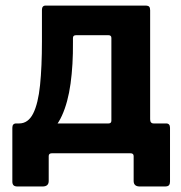

<svg xmlns="http://www.w3.org/2000/svg" viewBox="-20 -550 650 689"><path d="M43 119.2Q32.6 119.2 28.4 114.7Q24.3 110.2 24.3 101.9V-91.4Q24.3 -107 38 -107H369.3Q379.7 -107 379.7 -117V-413.8Q379.7 -423.7 369 -423.7H253.2Q241.8 -423.7 241.8 -413.8L130.5 -514.4Q130.5 -530 143.9 -530H500.4Q511.8 -530 515.3 -526.1Q518.8 -522.3 518.8 -513V-121.9Q518.8 -107 531.6 -107H576.4Q590.1 -107 590.1 -91.4V101.9Q590.1 110.2 586.3 114.7Q582.5 119.2 571.4 119.2H481.8Q459.6 119.2 459.6 99.4V10Q459.6 0 447.9 0H166.5Q154.8 0 154.8 10V99.4Q154.8 119.2 132.6 119.2ZM49.5 -48.3 48.5 -107Q81 -107 99 -142.6Q116.9 -178.2 123.7 -244.3Q130.5 -310.4 130.5 -401.5V-514.4H241.8V-397.9Q242.5 -317.4 233.2 -250Q223.9 -182.5 202.2 -134.9Q180.5 -87.2 143 -63.9Q105.6 -40.5 49.5 -48.3Z"/></svg>

Font: Libre Franklin Thin
Style: Regular
Weight: 100
Designer: Pablo Impallari, Rodrigo Fuenzalida, Nhung Nguyen
Foundry: Impallari Type
Version: Version 3.000